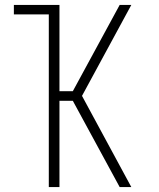

<svg xmlns="http://www.w3.org/2000/svg" viewBox="-20 -755 640 775"><path d="M177 0V-697H36V-735H220V-387H274L463 -735H510L311 -368L510 0H463L274 -348H220V0Z"/></svg>

Font: Iosevka Curly XLtEx
Style: Regular
Weight: 200
Width: 7
Monospace: yes
Designer: Belleve Invis
Foundry: Belleve Invis
Version: Version 11.1.0; ttfautohint (v1.8.3)